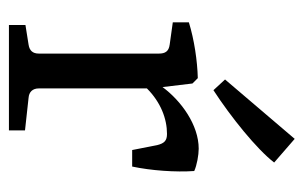

<svg xmlns="http://www.w3.org/2000/svg" viewBox="-145 -535 680 430"><g transform="rotate(90 195.0 -320.0)"><path d="M167 -411 155 -423C116 -422 69 -415 30 -403V-367L80 -360C95 -358 100 -350 100 -336V-67C100 -53 93 -46 80 -44L36 -37V0H272V-36L199 -44C186 -45 178 -53 178 -67V-309C209 -340 246 -354 280 -354C295 -354 301 -348 305 -332L316 -276H353C362 -318 366 -374 363 -415C350 -421 327 -425 313 -425C260 -425 206 -386 175 -344ZM182 -458C242 -497 314 -555 344 -594L291 -640L158 -484Z"/></g></svg>

Font: Yrsa
Style: Regular
Weight: 400
Designer: Anna Giedrys (Yrsa+Rasa design), David Brezina (Yrsa art-direction, Rasa art-direction, design)
Foundry: Rosetta Type Foundry
Version: Version 1.001;PS 1.1;hotconv 1.0.88;makeotf.lib2.5.647800